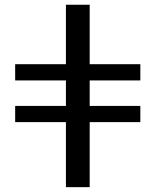

<svg xmlns="http://www.w3.org/2000/svg" viewBox="-20 -666 655 809"><path d="M571.3 -151.4H43.9V-219.7H571.3ZM571.3 -327.1H43.9V-395.5H571.3ZM357.9 122.6H257.8V-646H357.9Z"/></svg>

Font: Squarish Sans CT
Style: Regular
Weight: 400
Version: Version 0.9